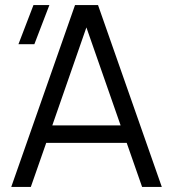

<svg xmlns="http://www.w3.org/2000/svg" viewBox="-20 -740 680 760"><path d="M368 -720H277L24.5 0H102L163 -174.5H481.5L542.5 0H620.5ZM175.5 -720H112.5L53 -565H116ZM187 -243.5 322 -631.5 457.5 -243.5Z"/></svg>

Font: Vela Sans
Style: Regular
Weight: 400
Designer: Principal design: Mikhail Sharanda - project Manrope.
Design modification: Ravid Balaliev
Foundry: Mikhail Sharanda
Version: Version 1.001